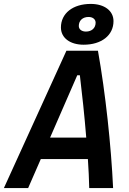

<svg xmlns="http://www.w3.org/2000/svg" viewBox="-48 -950 654 970"><path d="M-28.3 0H94.2L158.2 -146.5H396C399.4 -94.7 401.9 -45.4 402.8 0H523.4C513.7 -210.9 484.9 -481 446.8 -693.8H287.6ZM374.5 -724.1C464.8 -724.1 525.4 -771.5 525.4 -843.3C525.4 -895.5 479.5 -930.2 410.6 -930.2C320.3 -930.2 259.8 -882.8 259.8 -811C259.8 -758.8 305.7 -724.1 374.5 -724.1ZM205.1 -254.9 342.3 -569.8H355.5C366.7 -476.6 378.9 -364.7 387.7 -254.9ZM386.2 -790.5C364.7 -790.5 350.1 -801.8 350.1 -818.8C350.1 -846.2 369.6 -864.3 399.4 -864.3C420.9 -864.3 435.1 -852.5 435.1 -835.4C435.1 -808.6 415.5 -790.5 386.2 -790.5Z"/></svg>

Font: Cascadia Mono SemiBold
Style: Italic
Weight: 600
Italic angle: -10°
Monospace: yes
Designer: Aaron Bell
Foundry: Saja Typeworks
Version: Version 2404.023